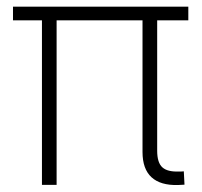

<svg xmlns="http://www.w3.org/2000/svg" viewBox="-20 -542 591 563"><path d="M502 0.5Q450.7 2 424.3 -22.2Q397.9 -46.4 397.9 -96.2V-507.3H440.9V-100.1Q440.9 -64.9 456.1 -51.3Q471.2 -37.6 504.9 -39.1Q509.3 -39.1 512.2 -39.1Q515.1 -39.1 519 -39.6L521 -0.5Q516.6 -0.5 512 0Q507.3 0.5 502 0.5ZM103 0V-507.3H146V0ZM18.1 -482.4V-522.5H532.2V-482.4Z"/></svg>

Font: Inter 28pt ExtraLight
Style: Regular
Weight: 250
Designer: Rasmus Andersson
Foundry: rsms
Version: Version 4.001;git-66647c0bb